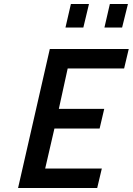

<svg xmlns="http://www.w3.org/2000/svg" viewBox="-20 -936 661 956"><path d="M464 0 487 -97H205L251 -296H476L499 -394H273L317 -595H598L621 -692H228L70 0ZM588 -799 617 -916H527L500 -799ZM395 -799 423 -916H333L306 -799Z"/></svg>

Font: RazerF5 SemiBold
Style: Italic
Weight: 600
Foundry: Razer Inc.
Version: Version 2